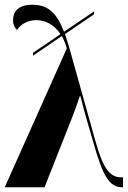

<svg xmlns="http://www.w3.org/2000/svg" viewBox="-25 -790 542 810"><path d="M257 -586 -5 0H163L285 -309C293 -330 302 -356 312 -385H314C334 -306 358 -226 368 -192C409 -46 436 0 491 0H494V-42H485C436 -42 408 -85 377 -197L268 -586C262 -608 255 -629 249 -646L372 -730V-742L245 -656C213 -739 175 -770 112 -770C50 -770 30 -740 30 -704C30 -687 37 -672 47 -664C63 -689 94 -705 128 -705C164 -705 203 -688 230 -646L114 -567V-555L236 -638C244 -623 251 -606 257 -586Z"/></svg>

Font: Noto Serif Display ExtraCondensed Black
Style: Regular
Weight: 900
Width: 2
Designer: Monotype Design Team
Foundry: Monotype Imaging Inc.
Version: Version 2.009